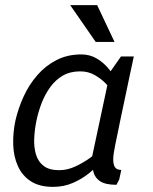

<svg xmlns="http://www.w3.org/2000/svg" viewBox="-20 -720 595 748"><path d="M433.7 0Q389.7 0 368.4 -15Q347.2 -30 342.5 -57Q337.8 -84 343.1 -119.5Q348.3 -155 357.3 -196L369.2 -250H448.3L437.3 -196Q428.5 -156 423.4 -124.6Q418.3 -93.2 424.4 -75.6Q430.5 -58 452.5 -58L444.5 -20.8ZM409.3 -440 486.3 -430 412.5 -80 329.3 -65ZM409.3 -440 451.3 -500H501.3L486.3 -430ZM389.7 -153.3 414.7 -145Q414.7 -145 404.6 -129.5Q394.5 -114 375.1 -91.2Q355.7 -68.5 327.8 -45.8Q299.8 -23 264.2 -7.5Q228.7 8 186.7 8L210.8 -57Q242.2 -57 273.5 -71.5Q304.8 -86 331.2 -105.2Q357.5 -124.3 373.6 -138.8Q389.7 -153.3 389.7 -153.3ZM430.3 -346.7Q430.3 -346.7 420.3 -361.2Q410.3 -375.7 392.3 -394.3Q374.3 -413 349.1 -427.5Q323.8 -442 292.5 -442L296.7 -508Q329.7 -508 356.1 -492.5Q382.5 -477 401.6 -454.2Q420.7 -431.5 433.3 -408.8Q446 -386 452.3 -370.5Q458.7 -355 458.7 -355ZM292.5 -442Q253.7 -442 225.2 -425.7Q196.7 -409.3 176.2 -381.2Q155.7 -353.2 142.5 -319.2Q129.3 -285.3 122 -250Q114.8 -214.7 113.3 -180.2Q111.8 -145.8 120.3 -117.8Q128.8 -89.7 150.4 -73.3Q172 -57 210.8 -57L186.7 8Q133 8 99.7 -14Q66.3 -36 49.7 -73Q33 -110 31.5 -156Q30 -202 40 -250Q51 -298 72 -344Q93 -390 125.2 -427Q157.3 -464 200.2 -486Q243 -508 296.7 -508ZM253.5 -700H358.5L426.2 -556.7H352.8Z"/></svg>

Font: Epunda Sans Light
Style: Italic
Weight: 300
Italic angle: -12.0243°
Designer: Simon Atzbach
Foundry: typofactur
Version: Version 2.204